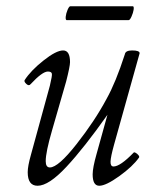

<svg xmlns="http://www.w3.org/2000/svg" viewBox="-20 -576 478 609"><path d="M190.9 -512.2Q187.5 -513.7 188.5 -523.4Q189.5 -533.2 194.3 -544.7Q199.2 -556.2 203.1 -556.2H401.9Q405.3 -554.7 403.8 -544.9Q402.3 -535.2 397.2 -523.7Q392.1 -512.2 388.2 -512.2ZM99.1 13.2Q67.9 13.2 67.9 -29.8Q67.9 -48.8 78.1 -85L138.2 -304.2Q146 -336.9 144.5 -342.3Q143.1 -349.1 131.8 -349.1Q114.3 -349.1 77.1 -309.1Q71.8 -302.2 63.7 -309.6Q55.7 -316.9 58.1 -321.8Q77.6 -352.1 117.9 -384Q158.2 -416 180.2 -416Q202.1 -416 202.1 -378.9Q202.1 -365.7 189.9 -317.9L145 -162.1Q125 -93.3 125 -64.9Q125 -44.9 138.2 -44.9Q164.6 -44.9 222.4 -118.4Q280.3 -191.9 317.9 -262.2Q347.2 -314.5 376 -403.8Q377.9 -416 398.9 -416Q422.9 -416 422.9 -407.2L341.8 -117.2Q331.1 -78.6 330.6 -63.5Q330.1 -48.3 339.8 -47.9Q361.3 -47.9 403.8 -91.8Q405.3 -94.2 410.4 -91.3Q415.5 -88.4 419.2 -83.7Q422.9 -79.1 420.9 -76.2Q400.9 -47.9 358.4 -17.3Q315.9 13.2 294.9 13.2Q273.9 13.2 273.9 -22.9Q273.9 -43.9 286.1 -86.9L320.8 -211.9Q247.1 -107.4 190.9 -47.1Q134.8 13.2 99.1 13.2Z"/></svg>

Font: Junicode SmCond Light
Style: Italic
Weight: 300
Width: 4
Italic angle: -11°
Designer: Peter S. Baker
Version: Version 2.206